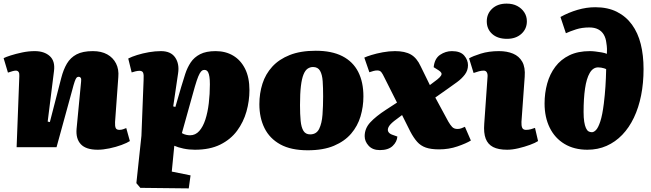

<svg xmlns="http://www.w3.org/2000/svg" viewBox="-27 -815 3605 1063"><path d="M692 -34Q677 -24 646 -12.5Q615 -1 579 6.5Q543 14 514 14Q449 14 420.5 -16.5Q392 -47 397 -102L422 -363Q424 -378 420 -384Q416 -390 409 -390Q401 -390 396.5 -384.5Q392 -379 386.5 -363.5Q381 -348 372 -313L286 0H65L80 -394Q81 -409 76 -416.5Q71 -424 61 -424Q53 -424 42.5 -421Q32 -418 17 -413L-7 -493Q4 -499 32 -508Q60 -517 95.5 -524.5Q131 -532 165 -532Q218 -532 248.5 -504.5Q279 -477 272 -422L237 -142L249 -139L312 -383Q324 -430 343.5 -463Q363 -496 397 -514Q431 -532 487 -532Q534 -532 566.5 -514Q599 -496 615.5 -463.5Q632 -431 628 -388L610 -139Q609 -117 613.5 -106.5Q618 -96 634 -96Q645 -96 655 -99.5Q665 -103 672 -106Z M768 -371Q770 -401 765.5 -412Q761 -423 745 -423Q736 -423 723 -420Q710 -417 702 -414L683 -491Q702 -501 732.5 -510.5Q763 -520 797.5 -526Q832 -532 864 -532Q919 -532 943 -496.5Q967 -461 959 -409L932 -226L944 -223L976 -333Q987 -370 998.5 -405.5Q1010 -441 1029 -469.5Q1048 -498 1081 -515Q1114 -532 1167 -532Q1222 -532 1264 -507Q1306 -482 1330 -434Q1354 -386 1354 -316Q1354 -256 1337.5 -197.5Q1321 -139 1285.5 -91Q1250 -43 1192.5 -14.5Q1135 14 1052 14Q1019 14 988.5 7.5Q958 1 938 -8L924 135L1028 156L1018 228L750 225L728 199L756 -63ZM1105 -428Q1098 -428 1092 -424.5Q1086 -421 1078.5 -408Q1071 -395 1062 -368Q1053 -341 1040 -293L980 -78Q992 -71 1004 -68.5Q1016 -66 1025 -66Q1055 -66 1076 -89.5Q1097 -113 1110 -153Q1123 -193 1129 -244Q1135 -295 1135 -348Q1135 -374 1132.5 -389.5Q1130 -405 1126 -413.5Q1122 -422 1116.5 -425Q1111 -428 1105 -428Z M1677 17Q1584 17 1525 -15.5Q1466 -48 1437.5 -105.5Q1409 -163 1409 -238Q1409 -298 1426 -351.5Q1443 -405 1480.5 -446Q1518 -487 1577.5 -510.5Q1637 -534 1721 -534Q1810 -534 1868.5 -504Q1927 -474 1956 -417.5Q1985 -361 1985 -281Q1985 -224 1969 -170.5Q1953 -117 1917 -75Q1881 -33 1822 -8Q1763 17 1677 17ZM1690 -71Q1725 -71 1740 -101.5Q1755 -132 1758.5 -180Q1762 -228 1762 -282Q1762 -329 1759.5 -365.5Q1757 -402 1745 -423Q1733 -444 1706 -444Q1690 -444 1676.5 -435Q1663 -426 1653.5 -403Q1644 -380 1639 -339Q1634 -298 1634 -233Q1634 -182 1637.5 -146Q1641 -110 1653 -90.5Q1665 -71 1690 -71Z M2353 -344 2394 -375Q2409 -387 2414.5 -396Q2420 -405 2416 -412Q2412 -419 2401 -426L2374 -443Q2379 -491 2409.5 -511.5Q2440 -532 2475 -532Q2522 -532 2543 -507.5Q2564 -483 2564 -454Q2564 -425 2546.5 -402Q2529 -379 2503.5 -360.5Q2478 -342 2454 -325L2383 -275L2455 -142Q2466 -123 2476.5 -112Q2487 -101 2506 -101Q2518 -101 2528 -105Q2538 -109 2547 -113L2580 -37Q2554 -21 2506 -4.5Q2458 12 2404 12Q2359 12 2330.5 2Q2302 -8 2282.5 -30Q2263 -52 2245 -86L2199 -178L2155 -145Q2130 -125 2123.5 -110Q2117 -95 2123.5 -84.5Q2130 -74 2145 -69L2173 -59Q2171 -30 2147 -7Q2123 16 2076 16Q2036 16 2014 -8Q1992 -32 1992 -61Q1992 -104 2023 -137.5Q2054 -171 2111 -208L2171 -247L2099 -390Q2092 -405 2084.5 -415Q2077 -425 2062 -425Q2051 -425 2040.5 -422Q2030 -419 2018 -415L1990 -496Q2002 -502 2029.5 -510.5Q2057 -519 2092 -525.5Q2127 -532 2160 -532Q2215 -532 2248 -513Q2281 -494 2302 -448Z M2672 -386Q2674 -404 2668.5 -414Q2663 -424 2651 -424Q2639 -424 2625.5 -420.5Q2612 -417 2595 -411L2570 -492Q2590 -504 2634.5 -518Q2679 -532 2736 -532Q2780 -532 2813.5 -518Q2847 -504 2864.5 -473Q2882 -442 2878 -390L2860 -140Q2859 -120 2864 -108Q2869 -96 2885 -96Q2899 -96 2912 -99.5Q2925 -103 2935 -107L2952 -34Q2937 -24 2907 -13Q2877 -2 2843 6Q2809 14 2781 14Q2732 14 2703 -1Q2674 -16 2662 -47.5Q2650 -79 2654 -130ZM2668 -697Q2668 -739 2698 -767Q2728 -795 2778 -795Q2812 -795 2836.5 -782Q2861 -769 2875.5 -747Q2890 -725 2890 -697Q2890 -655 2859.5 -627.5Q2829 -600 2780 -600Q2728 -600 2698 -627Q2668 -654 2668 -697Z M3076 -721Q3121 -746 3170.5 -760.5Q3220 -775 3269 -775Q3338 -775 3388.5 -749.5Q3439 -724 3472 -678.5Q3505 -633 3520.5 -571Q3536 -509 3536 -433Q3536 -355 3522.5 -287Q3509 -219 3482.5 -163.5Q3456 -108 3418 -68.5Q3380 -29 3331.5 -7.5Q3283 14 3225 14Q3152 14 3098.5 -18Q3045 -50 3016.5 -108Q2988 -166 2988 -242Q2988 -300 3002.5 -352.5Q3017 -405 3047.5 -445.5Q3078 -486 3125.5 -509Q3173 -532 3239 -532Q3252 -532 3269 -530Q3286 -528 3303.5 -525Q3321 -522 3333 -517Q3334 -529 3333.5 -544.5Q3333 -560 3330 -578Q3327 -604 3316 -623Q3305 -642 3285 -652.5Q3265 -663 3236 -663Q3195 -663 3162.5 -652.5Q3130 -642 3106 -631ZM3250 -83Q3261 -83 3273 -95.5Q3285 -108 3296.5 -142.5Q3308 -177 3316 -241Q3322 -290 3325 -336Q3328 -382 3329 -432Q3324 -435 3316.5 -437Q3309 -439 3301.5 -440.5Q3294 -442 3285 -442Q3256 -442 3238 -411Q3220 -380 3212 -324.5Q3204 -269 3204 -195Q3204 -163 3207.5 -141Q3211 -119 3217 -106Q3223 -93 3231 -88Q3239 -83 3250 -83Z"/></svg>

Font: Literata 18pt Black
Style: Italic
Weight: 900
Italic angle: -2°
Designer: Latin by Veronika Burian and Jose Scaglione. Greek by Irene Vlachou. Cyrillic by Vera Evstafieva
Foundry: TypeTogether
Version: Version 3.103;gftools[0.9.29]